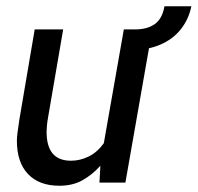

<svg xmlns="http://www.w3.org/2000/svg" viewBox="-20 -584 632 614"><path d="M170 10Q105 10 69.5 -27.5Q34 -65 34 -134Q34 -143 36 -160Q38 -177 42 -202L91 -490H182L135 -216Q131 -194 130 -182Q129 -170 129 -162Q129 -70 207 -70Q236 -70 263.5 -83.5Q291 -97 312 -126L376 -490H467L381 0H298L301 -54Q276 -26 244.5 -8Q213 10 170 10ZM401 -424 413 -490Q451 -490 475 -507Q499 -524 506 -564H592Q583 -521 557.5 -489.5Q532 -458 492 -441Q452 -424 401 -424Z"/></svg>

Font: Cabin VF Beta
Style: Italic
Weight: 400
Italic angle: -7°
Designer: Pablo Impallari
Foundry: Pablo Impallari. http://www.impallari.com Igino Marini. http://www.ikern.com
Version: Version 2.300